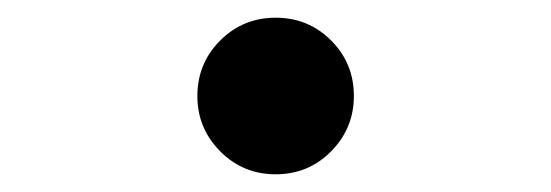

<svg xmlns="http://www.w3.org/2000/svg" viewBox="-20 -547 626 218"><path d="M293 -349.1Q255.9 -349.1 230 -375.2Q204.1 -401.3 204.1 -437.9Q204.1 -475.1 230 -501Q255.9 -526.9 293 -526.9Q330.2 -526.9 356 -501Q381.8 -475.2 381.8 -438Q381.8 -401.4 356 -375.2Q330.2 -349.1 293 -349.1Z"/></svg>

Font: Cascadia Mono
Style: Regular
Weight: 400
Monospace: yes
Designer: Aaron Bell
Foundry: Saja Typeworks
Version: Version 2404.023